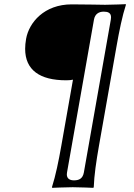

<svg xmlns="http://www.w3.org/2000/svg" viewBox="-20 -668 642 923"><path d="M431.8 -574C436.6 -601 455.5 -612 478.5 -612C498.5 -612 513.8 -606.7 513.8 -584.8C513.8 -581.6 513.5 -578 512.8 -574L383.2 161C377.7 192 358.5 199 335.5 199C315.4 199 301.3 190.6 301.3 170.4C301.3 167.5 301.6 164.4 302.2 161ZM485.3 -645C458.3 -645 399.7 -647 324.7 -647C192.7 -647 119.3 -560 105.4 -481C102.4 -464 100.9 -448.1 100.9 -433.3C100.9 -331.5 170.9 -282 298.3 -282C313.3 -282 321.5 -283 330.8 -285L274.9 32C261.7 107 247.7 175 229.7 232L231.2 235C231.2 235 295.7 232 329.7 232C363.7 232 428.2 235 428.2 235L430.7 232C432.7 175 442.7 107 455.9 32L540.1 -445C553.3 -520 568 -592 585.3 -645L584.8 -648C584.8 -648 520.3 -645 485.3 -645Z"/></svg>

Font: Linux Biolinum O 
Style: Bold Italic
Weight: 700
Designer: Philipp H. Poll
Foundry: Philipp H. Poll
Version: Version 1.3.2